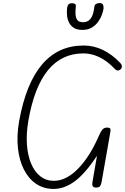

<svg xmlns="http://www.w3.org/2000/svg" viewBox="-20 -1226 817 1255"><path d="M331 9Q266 9 216.5 -24.2Q167 -57.5 136.5 -117.5Q106 -177.5 97.2 -258.2Q88.5 -339 105 -434Q194.5 -928.5 526.5 -928.5Q593 -928.5 653.2 -899.2Q713.5 -870 766.5 -814Q775.5 -805 776.5 -793.8Q777.5 -782.5 770 -774.5Q762 -766.5 752 -765.2Q742 -764 730 -776Q680 -828.5 628.5 -852.8Q577 -877 525 -877Q241 -877 165 -435Q151 -352.5 156 -281.5Q161 -210.5 183.2 -157.2Q205.5 -104 243.2 -74Q281 -44 332.5 -44Q373 -44 413 -64.5Q453 -85 490.8 -123.8Q528.5 -162.5 562.8 -216.5Q597 -270.5 626 -337.5Q638 -365.5 649.2 -378.8Q660.5 -392 680 -392Q696.5 -392 700.5 -385.2Q704.5 -378.5 701 -361L643.5 -33.5Q641.5 -21.5 634.8 -10.5Q628 0.5 606.5 0Q589.5 -1 585.5 -10.2Q581.5 -19.5 583.5 -31L614 -208Q535.5 -89.5 467.5 -40.2Q399.5 9 331 9ZM518.5 -1030.5Q483 -1030.5 461.8 -1044.5Q440.5 -1058.5 430.2 -1080.5Q420 -1102.5 418 -1126.8Q416 -1151 418.5 -1171.5Q421 -1191.5 429 -1198.2Q437 -1205 448 -1205Q462.5 -1205 470 -1200.2Q477.5 -1195.5 475.5 -1181Q470 -1130 478 -1109.2Q486 -1088.5 500 -1084.5Q514 -1080.5 525.5 -1080.5Q538 -1080.5 552.5 -1087.2Q567 -1094 579.2 -1115.2Q591.5 -1136.5 596.5 -1180Q598.5 -1195.5 608.8 -1200.8Q619 -1206 631 -1206Q648.5 -1206 653.5 -1194.2Q658.5 -1182.5 656.5 -1168Q654.5 -1154 646.5 -1131Q638.5 -1108 622.5 -1085Q606.5 -1062 581 -1046.2Q555.5 -1030.5 518.5 -1030.5Z"/></svg>

Font: Edu AU VIC WA NT Pre
Style: Regular
Weight: 400
Designer: Tina and Corey Anderson, Eben Sorkin, Mirko Velimirovic
Foundry: Google for Education
Version: Version 1.001